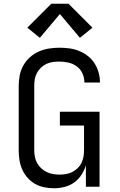

<svg xmlns="http://www.w3.org/2000/svg" viewBox="-20 -998 640 1026"><path d="M268 8Q241 8 215 2.5Q189 -3 166.5 -16Q144 -29 126.5 -49Q109 -69 98.5 -93Q88 -117 84 -143Q80 -169 80 -195V-540Q80 -568 85.5 -596Q91 -624 105 -648.5Q119 -673 140 -692Q161 -711 187 -722.5Q213 -734 241 -738.5Q269 -743 297 -743Q324 -743 350.5 -739.5Q377 -736 402 -726Q427 -716 448.5 -699.5Q470 -683 484.5 -660.5Q499 -638 506.5 -612Q514 -586 514 -560Q514 -559 514 -558Q514 -557 514 -557H431Q431 -557 431 -557.5Q431 -558 431 -558Q431 -583 420.5 -606Q410 -629 390 -643.5Q370 -658 346 -663.5Q322 -669 297 -669Q280 -669 262 -666.5Q244 -664 228 -656.5Q212 -649 199 -636.5Q186 -624 177.5 -608.5Q169 -593 166 -575.5Q163 -558 163 -540V-195Q163 -177 166.5 -159.5Q170 -142 178.5 -126.5Q187 -111 200.5 -98.5Q214 -86 230 -78.5Q246 -71 263.5 -68Q281 -65 299 -65Q317 -65 334 -68Q351 -71 366.5 -79Q382 -87 395 -99.5Q408 -112 415.5 -127.5Q423 -143 426 -160.5Q429 -178 429 -195V-327H300V-401H512V0H439V-115Q431 -88 415 -63.5Q399 -39 376 -22.5Q353 -6 324.5 1Q296 8 268 8ZM407 -796 300 -923 193 -796 126 -850 254 -978H346L474 -850Z"/></svg>

Font: Iosevka Custom Extended
Style: Regular
Weight: 400
Width: 7
Monospace: yes
Designer: Belleve Invis
Foundry: Belleve Invis
Version: Version 11.2.4; ttfautohint (v1.8.4)